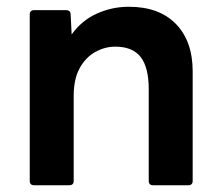

<svg xmlns="http://www.w3.org/2000/svg" viewBox="-20 -548 654 568"><path d="M81 0Q68 0 68 -13V-505Q68 -518 81 -518H175Q189 -518 189 -505L192 -446Q221 -487 266 -507.5Q311 -528 361 -528Q451 -528 500.5 -477Q550 -426 550 -337V-13Q550 0 537 0H433Q420 0 420 -13V-284Q420 -349 396 -379.5Q372 -410 321 -410Q290 -410 261.5 -394Q233 -378 215.5 -346Q198 -314 198 -264V-13Q198 0 185 0Z"/></svg>

Font: LINE Seed Sans
Style: Bold
Weight: 700
Designer: LINE VX Design & Dalton Maag Ltd & Sandoll Inc
Foundry: Dalton Maag Ltd
Version: Version 1.003